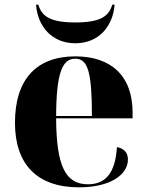

<svg xmlns="http://www.w3.org/2000/svg" viewBox="-20 -791 626 821"><path d="M302 -606C403 -606 463 -679 470 -771H460C446 -723 412 -695 302 -695C192 -695 158 -723 144 -771H134C141 -679 201 -606 302 -606ZM318 10C452 10 527 -44 527 -109C527 -138 511 -156 480 -162C473 -49 430 -3 356 -3C259 -3 221 -83 220 -285H547V-309C547 -468 454 -550 302 -550C138 -550 44 -454 44 -266C44 -91 136 10 318 10ZM373 -295H220C221 -479 246 -540 302 -540C357 -540 373 -479 373 -295Z"/></svg>

Font: Noto Serif Display ExtraBold
Style: Regular
Weight: 800
Designer: Monotype Design Team
Foundry: Monotype Imaging Inc.
Version: Version 2.009